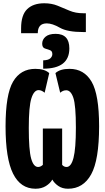

<svg xmlns="http://www.w3.org/2000/svg" viewBox="-20 -1144 640 1174"><path d="M109 -941H211Q211 -1001 266 -1001Q300 -1001 346 -974.5Q392 -948 489 -948H505V-1063H489Q442 -1063 405.5 -1078.5Q369 -1094 332.5 -1109Q296 -1124 251 -1124Q183 -1124 146 -1088Q109 -1052 109 -971ZM244 -724Q404 -724 404 -848Q404 -937 320 -937Q279 -937 258.5 -919.5Q238 -902 238 -877Q238 -854 253.5 -848Q269 -842 284.5 -837.5Q300 -833 300 -813Q300 -799 288 -787.5Q276 -776 244 -775ZM197 10Q234 10 260.5 -6.5Q287 -23 300 -46Q312 -24 336.5 -7Q361 10 396 10Q489 10 537.5 -78Q586 -166 586 -372Q586 -566 540 -644.5Q494 -723 405 -723Q347 -723 319 -697L348 -577Q365 -592 385 -592Q413 -592 428.5 -546Q444 -500 444 -364Q444 -235 429.5 -179Q415 -123 387 -123Q371 -123 360 -136V-358H242V-136Q228 -123 213 -123Q185 -123 170.5 -174.5Q156 -226 156 -361Q156 -493 172 -543Q188 -593 216 -593Q234 -593 253 -577L281 -697Q253 -723 196 -723Q106 -723 60 -645Q14 -567 14 -371Q14 -174 60 -82Q106 10 197 10Z"/></svg>

Font: Noto Sans Mono Extra
Style: Regular
Weight: 800
Designer: Monotype Design Team
Foundry: Monotype Imaging Inc.
Version: Version 1.900